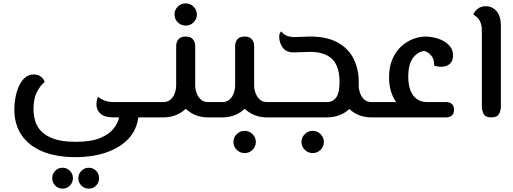

<svg xmlns="http://www.w3.org/2000/svg" viewBox="-20 -697 3044 1140"><path d="M428 236Q315 236 234 203Q153 170 109 106.5Q65 43 65 -49Q65 -83 72 -119.5Q79 -156 93 -186.5Q107 -217 128.5 -236Q150 -255 180 -255Q209 -255 226 -239Q243 -223 245 -210Q219 -189 199 -150.5Q179 -112 179 -48Q179 -14 188.5 20Q198 54 224.5 82Q251 110 300 127.5Q349 145 429 145Q522 145 576 122Q630 99 655.5 65.5Q681 32 687 0H655Q602 0 578.5 -20.5Q555 -41 553 -69.5Q551 -98 562 -122Q573 -112 597 -101.5Q621 -91 654 -91H910Q921 -91 925.5 -79Q930 -67 930 -46Q930 -25 925.5 -12.5Q921 0 910 0H801Q792 74 743 126.5Q694 179 613 207.5Q532 236 428 236ZM507 423Q482 423 463.5 405Q445 387 445 361Q445 335 463.5 317Q482 299 507 299Q533 299 550.5 317Q568 335 568 361Q568 387 550.5 405Q533 423 507 423ZM351 423Q326 423 308 405Q290 387 290 361Q290 335 308 317Q326 299 351 299Q377 299 395 317Q413 335 413 361Q413 387 395 405Q377 423 351 423Z M910 0Q899 0 894.5 -12.5Q890 -25 890 -46Q890 -67 894.5 -79Q899 -91 910 -91H950Q976 -91 993 -106Q1010 -121 1018 -144Q1026 -167 1026 -191V-423Q1026 -447 1039.5 -463.5Q1053 -480 1083 -480Q1112 -480 1125.5 -463.5Q1139 -447 1139 -423V-191Q1139 -167 1147.5 -144Q1156 -121 1172.5 -106Q1189 -91 1215 -91H1260Q1271 -91 1275.5 -79Q1280 -67 1280 -46Q1280 -25 1275.5 -12.5Q1271 0 1260 0H1215Q1175 0 1141.5 -13.5Q1108 -27 1083 -51Q1058 -27 1024 -13.5Q990 0 950 0ZM1083 -545Q1055 -545 1035.5 -564.5Q1016 -584 1016 -611Q1016 -638 1035.5 -657.5Q1055 -677 1083 -677Q1110 -677 1129.5 -657.5Q1149 -638 1149 -611Q1149 -584 1129.5 -564.5Q1110 -545 1083 -545Z M1260 0Q1249 0 1244.5 -12.5Q1240 -25 1240 -46Q1240 -67 1244.5 -79Q1249 -91 1260 -91H1300Q1326 -91 1343 -106Q1360 -121 1368 -144Q1376 -167 1376 -191V-423Q1376 -447 1389.5 -463.5Q1403 -480 1433 -480Q1462 -480 1475.5 -463.5Q1489 -447 1489 -423V-191Q1489 -167 1497.5 -144Q1506 -121 1522.5 -106Q1539 -91 1565 -91H1610Q1621 -91 1625.5 -79Q1630 -67 1630 -46Q1630 -25 1625.5 -12.5Q1621 0 1610 0H1565Q1525 0 1491.5 -13.5Q1458 -27 1433 -51Q1408 -27 1374 -13.5Q1340 0 1300 0ZM1433 212Q1405 212 1385.5 192.5Q1366 173 1366 146Q1366 119 1385.5 99.5Q1405 80 1433 80Q1460 80 1479.5 99.5Q1499 119 1499 146Q1499 173 1479.5 192.5Q1460 212 1433 212Z M1610 0Q1599 0 1594.5 -12.5Q1590 -25 1590 -46Q1590 -67 1594.5 -79Q1599 -91 1610 -91H1921Q1956 -91 1976 -118Q1996 -145 1996 -210Q1996 -304 1952 -346.5Q1908 -389 1821 -389Q1798 -389 1770.5 -387.5Q1743 -386 1724 -386Q1680 -386 1660 -412.5Q1640 -439 1638 -473Q1637 -490 1641.5 -499.5Q1646 -509 1651 -510Q1658 -498 1677 -487.5Q1696 -477 1731 -477Q1746 -477 1774 -478.5Q1802 -480 1820 -480Q1923 -480 1987 -443.5Q2051 -407 2080.5 -346Q2110 -285 2110 -212V-191Q2110 -167 2118 -144Q2126 -121 2143 -106Q2160 -91 2185 -91H2230Q2241 -91 2245.5 -79Q2250 -67 2250 -46Q2250 -25 2245.5 -12.5Q2241 0 2230 0H2185Q2146 0 2112.5 -13Q2079 -26 2054 -50Q2027 -24 1992.5 -12Q1958 0 1921 0ZM1837 212Q1809 212 1789.5 192.5Q1770 173 1770 146Q1770 119 1789.5 99.5Q1809 80 1837 80Q1864 80 1883.5 99.5Q1903 119 1903 146Q1903 173 1883.5 192.5Q1864 212 1837 212Z M2230 0Q2219 0 2214.5 -12.5Q2210 -25 2210 -46Q2210 -67 2214.5 -79Q2219 -91 2230 -91H2332Q2312 -119 2301 -155.5Q2290 -192 2290 -238Q2290 -301 2310.5 -347Q2331 -393 2363.5 -422.5Q2396 -452 2434 -466Q2472 -480 2507 -480Q2530 -480 2558 -474Q2586 -468 2611.5 -454.5Q2637 -441 2653.5 -419.5Q2670 -398 2670 -368Q2670 -336 2653 -320Q2636 -304 2614 -302Q2601 -299 2584.5 -301.5Q2568 -304 2558 -307Q2558 -348 2539.5 -368.5Q2521 -389 2498 -395Q2459 -389 2431.5 -352Q2404 -315 2404 -242Q2404 -171 2433 -131Q2462 -91 2517 -91H2629Q2649 -91 2662.5 -80Q2676 -69 2676 -46Q2676 -22 2662.5 -11Q2649 0 2629 0ZM2475 -398 2484 -397Q2479 -398 2475 -398Z M2897 0Q2862 0 2851.5 -20.5Q2841 -41 2841 -66V-513Q2841 -546 2832 -566Q2823 -586 2811 -596Q2799 -606 2791 -611Q2792 -618 2800.5 -629.5Q2809 -641 2825 -650.5Q2841 -660 2865 -660Q2903 -660 2928.5 -630.5Q2954 -601 2954 -544V-65Q2954 -41 2943 -20.5Q2932 0 2897 0Z"/></svg>

Font: El Messiri SemiBold
Style: Regular
Weight: 600
Designer: Mohamed Gaber
Foundry: Kief Type Foundry
Version: Version 2.020; ttfautohint (v1.8.3)